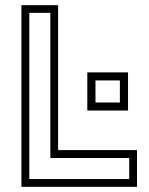

<svg xmlns="http://www.w3.org/2000/svg" viewBox="-20 -720 575 740"><path d="M62.5 0V-700H204V-141.5H508V0ZM93 -30H478V-111H174V-670.5H93ZM316.5 -294V-441H473.5V-294ZM348 -325H442V-410H348Z"/></svg>

Font: Tourney Thin Light
Style: Regular
Weight: 300
Version: Version 1.015